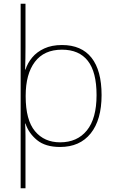

<svg xmlns="http://www.w3.org/2000/svg" viewBox="-20 -780 623 1032"><path d="M526 -269Q526 -136 467.5 -63Q409 10 303 10Q224 10 179 -27Q134 -64 117 -116H115Q117 -82 117 -49.5Q117 -17 117 15V232H91V-760H117V-525Q117 -501 116.5 -466Q116 -431 115 -406H117Q128 -441 153 -471Q178 -501 218 -519.5Q258 -538 313 -538Q418 -538 472 -469.5Q526 -401 526 -269ZM499 -269Q499 -393 452 -453Q405 -513 313 -513Q217 -513 167.5 -447.5Q118 -382 118 -265V-262Q118 -135 168 -75Q218 -15 303 -15Q395 -15 447 -79Q499 -143 499 -269Z"/></svg>

Font: Noto Sans Syriac Western Thin
Style: Regular
Weight: 100
Designer: Patrick Giasson and the Monotype Design Team
Foundry: Monotype Imaging Inc.
Version: Version 3.000; ttfautohint (v1.8.4.7-5d5b)